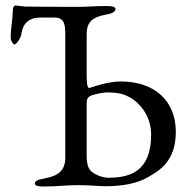

<svg xmlns="http://www.w3.org/2000/svg" viewBox="-20 -675 696 700"><path d="M531 -184C531 -50 454 -27 375 -27C350 -27 322 -41 311 -52C299 -64 296 -86 296 -103V-299C296 -310 298 -318 307 -324C316 -330 353 -338 371 -338C421 -338 439 -328 457 -318C483 -303 531 -258 531 -184ZM263 -650H214C149 -650 100 -651 72 -651C69 -651 43 -655 37 -655C30 -655 27 -645 27 -641C26 -598 19 -573 19 -540C19 -525 28 -513 33 -513C40 -513 55 -536 57 -547C61 -570 68 -611 129 -611H178C213 -611 218 -589 218 -549V-100C218 -51 190 -33 140 -24C117 -20 107 -15 107 -6C107 2 119 5 136 5C194 5 214 0 266 0C306 0 343 4 361 4C428 4 481 -6 521 -30C557 -51 621 -84 621 -194C621 -310 541 -378 420 -378C369 -378 307 -354 305 -354C297 -355 296 -377 296 -408V-550C296 -596 318 -613 368 -622C391 -626 401 -633 401 -642C401 -650 389 -653 372 -653C318 -653 306 -650 263 -650Z"/></svg>

Font: EB Garamond SC 08
Style: Regular
Weight: 400
Version: Version 0.016